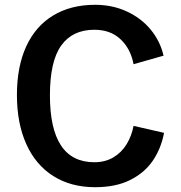

<svg xmlns="http://www.w3.org/2000/svg" viewBox="-20 -770 754 800"><path d="M376.5 -750Q448.5 -750 508.5 -722.2Q568.5 -694.5 608 -646.5Q647.5 -598.5 661.5 -538L536.5 -502.5Q524.5 -566.5 482.5 -606.2Q440.5 -646 373 -646Q282 -646 235 -580.2Q188 -514.5 188 -373Q188 -94 373 -94Q418 -94 452.2 -114.2Q486.5 -134.5 507.5 -169Q528.5 -203.5 536.5 -245.5L663.5 -216.5Q651.5 -152 617.2 -101.2Q583 -50.5 522.8 -20.2Q462.5 10 376.5 10Q275.5 10 202 -36.5Q128.5 -83 89.5 -169.8Q50.5 -256.5 50.5 -374.5Q50.5 -492 89.2 -576.5Q128 -661 201.5 -705.5Q275 -750 376.5 -750Z"/></svg>

Font: 1883 Sans SemiBold
Style: Regular
Weight: 600
Designer: 1883 Sans project is a fork of Public Sans.
Version: Version 1.009